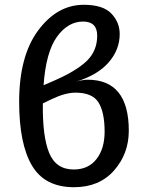

<svg xmlns="http://www.w3.org/2000/svg" viewBox="-20 -770 608 802"><path d="M346 -437Q518 -437 518 -224Q518 -128 456.5 -58Q395 12 289 12Q167 12 113.5 -78.5Q60 -169 60 -345Q60 -536 139.5 -643Q219 -750 330 -750Q410 -750 445 -713.5Q480 -677 480 -628Q480 -562 433.5 -509Q387 -456 298 -429Q327 -437 346 -437ZM327 -680Q264 -680 218 -616.5Q172 -553 162 -414L199 -430Q297 -472 341.5 -514.5Q386 -557 386 -621Q386 -680 327 -680ZM288 -62Q349 -62 383 -105.5Q417 -149 417 -220Q417 -301 391.5 -342Q366 -383 295 -383Q253 -383 196 -356L159 -338Q157 -200 185.5 -131Q214 -62 288 -62Z"/></svg>

Font: Fira Sans
Style: Regular
Weight: 400
Designer: Carrois Corporate & Edenspiekermann AG
Foundry: Carrois Corporate GbR & Edenspiekermann AG
Version: Version 4.106;PS 004.106;hotconv 1.0.70;makeotf.lib2.5.58329